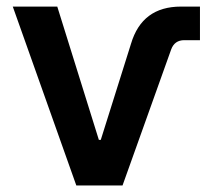

<svg xmlns="http://www.w3.org/2000/svg" viewBox="-20 -566 649 586"><path d="M212.9 0 19 -545.9H154.8L281.7 -139.2H287.6L379.9 -432.6Q413.6 -545.9 532.2 -545.9H590.3V-443.4H542.5Q512.7 -443.4 502.4 -415L354 0Z"/></svg>

Font: Inter-SemiBold
Style: Regular
Weight: 600
Designer: Rasmus Andersson
Foundry: rsms
Version: Version 4.000;git-a52131595